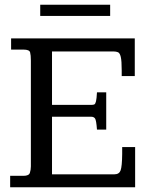

<svg xmlns="http://www.w3.org/2000/svg" viewBox="-20 -791 635 811"><path d="M22.9 0V-48.3H79.1Q102.1 -48.3 106.2 -61Q110.4 -73.7 110.4 -88.4V-535.2Q110.4 -558.1 107.2 -569.8Q104 -581.5 79.1 -581.5H26.9V-628.9H549.3V-469.7H494.1V-493.2Q494.1 -533.7 490.2 -550.3Q486.3 -566.9 478.5 -570.3Q470.7 -573.7 459 -573.7H199.7V-348.1H368.2Q374.5 -348.1 378.7 -350.1Q382.8 -352.1 385.5 -363Q388.2 -374 389.6 -400.9H428.7V-243.7H389.6Q386.7 -283.7 381.3 -290.8Q376 -297.9 365.2 -297.9H199.7V-54.7H463.4Q483.4 -54.7 489.5 -71.5Q495.6 -88.4 496.1 -140.6Q496.1 -147.5 496.1 -154.8Q496.1 -162.1 496.1 -169.9H550.8V0ZM149.9 -723.6V-771H445.3V-723.6Z"/></svg>

Font: Kameron
Style: Regular
Weight: 400
Designer: Vernon Adams
Foundry: Vernon Adams
Version: Version 1.100